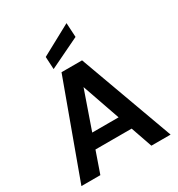

<svg xmlns="http://www.w3.org/2000/svg" viewBox="-219 -1098 1147 1238"><g transform="rotate(-30 354.0 -479.0)"><path d="M22 0 278 -700H431L686 0H543L353 -546L163 0ZM135 -159 171 -264H527L562 -159ZM244 -743 239 -836 464 -958 470 -852Z"/></g></svg>

Font: DM Sans 20pt
Style: Bold
Weight: 700
Version: Version 4.004;gftools[0.9.30]